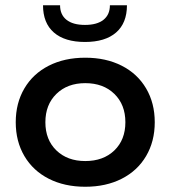

<svg xmlns="http://www.w3.org/2000/svg" viewBox="-20 -702 650 732"><path d="M570 -236Q570 -163 537 -107Q504 -51 444 -20.5Q384 10 305 10Q226 10 166 -20.5Q106 -51 73 -107Q40 -163 40 -236Q40 -309 73 -365Q106 -421 166 -451.5Q226 -482 305 -482Q384 -482 444 -451.5Q504 -421 537 -365Q570 -309 570 -236ZM458 -236Q458 -303 416 -344Q374 -385 305 -385Q237 -385 195 -344Q153 -303 153 -236Q153 -169 195 -128.5Q237 -88 305 -88Q374 -88 416 -128.5Q458 -169 458 -236ZM304 -542Q227 -542 185.5 -578Q144 -614 144 -682H209Q209 -646 233.5 -626.5Q258 -607 304 -607Q350 -607 374.5 -626.5Q399 -646 399 -682H464Q464 -614 422.5 -578Q381 -542 304 -542Z"/></svg>

Font: Madhuban Medium
Style: Regular
Weight: 500
Designer: jaikishan Patel
Foundry: MagicType
Version: Version 1.000